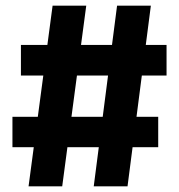

<svg xmlns="http://www.w3.org/2000/svg" viewBox="-20 -659 633 679"><path d="M81 0 166 -639H285L200 0ZM24 -138.5V-246H539.5V-138.5ZM311.5 0 394 -639H513.5L431 0ZM54 -392V-500H569V-392Z"/></svg>

Font: Anek Latin
Style: Bold
Weight: 700
Designer: Yesha Goshar
Foundry: Ek Type
Version: Version 1.003